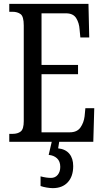

<svg xmlns="http://www.w3.org/2000/svg" viewBox="-20 -734 539 994"><path d="M28 0V-41H45Q72 -41 87.5 -53.5Q103 -66 103 -107V-602Q103 -649 86.5 -661Q70 -673 45 -673H28V-714H438L442 -540H396L392 -582Q390 -615 374.5 -640Q359 -665 322 -665H195V-398H384V-350H195V-49H341Q379 -49 396.5 -74Q414 -99 418 -132L422 -174H468L463 0ZM253 240Q240 240 222 237Q204 234 190 229V179Q220 187 244 187Q266 187 279 171Q292 155 292 130Q292 101 275 85.5Q258 70 232 68L250 -9H288L281 34Q319 38 339 62Q359 86 359 126Q359 179 331 209.5Q303 240 253 240Z"/></svg>

Font: Noto Serif ExtraCondensed
Style: Regular
Weight: 400
Width: 2
Designer: Monotype Design Team
Foundry: Monotype Imaging Inc.
Version: Version 2.015